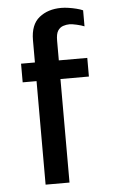

<svg xmlns="http://www.w3.org/2000/svg" viewBox="-53 -764 470 800"><g transform="rotate(-5 182.5 -364.0)"><path d="M105 0V-433H47V-511H105V-604Q105 -669 141.5 -698.5Q178 -728 234 -728Q248 -728 264.5 -725.5Q281 -723 297 -719Q313 -715 324 -710V-643Q312 -648 292.5 -652.5Q273 -657 262 -657Q249 -657 235.5 -652.5Q222 -648 213.5 -635Q205 -622 205 -593V-511H324V-433H205V0Z"/></g></svg>

Font: Chivo Medium
Style: Regular
Weight: 400
Version: Version 2.002